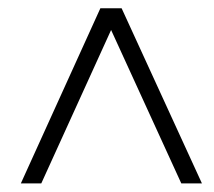

<svg xmlns="http://www.w3.org/2000/svg" viewBox="-20 -690 505 454"><path d="M29.3 -256.3 217.3 -670.4H267.6L457.5 -256.3H408.7L242.7 -619.1L77.6 -256.3Z"/></svg>

Font: Elstob 10pt
Style: Italic
Weight: 400
Italic angle: -20°
Designer: Peter S. Baker
Version: Version 1.015